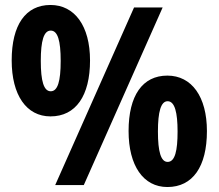

<svg xmlns="http://www.w3.org/2000/svg" viewBox="-20 -744 879 772"><path d="M183 -724C83 -724 27 -644 27 -501C27 -362 86 -276 183 -276C285 -276 342 -359 342 -501C342 -640 280 -724 183 -724ZM634 -714H519L202 0H317ZM184 -621C212 -621 224 -581 224 -499C224 -417 212 -377 184 -377C156 -377 144 -418 144 -499C144 -580 156 -621 184 -621ZM653 -440C553 -440 497 -360 497 -217C497 -78 556 8 653 8C755 8 812 -74 812 -217C812 -355 751 -440 653 -440ZM654 -337C683 -337 694 -291 694 -215C694 -139 684 -93 654 -93C627 -93 615 -134 615 -215C615 -295 627 -337 654 -337Z"/></svg>

Font: Noto Sans Khmer UI Condensed ExtraBold
Style: Regular
Weight: 800
Width: 3
Designer: Danh Hong and the Monotype Design Team
Foundry: Monotype Imaging Inc.
Version: Version 2.002